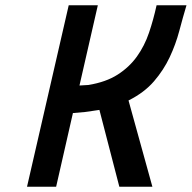

<svg xmlns="http://www.w3.org/2000/svg" viewBox="-20 -712 731 732"><path d="M691 -692Q677 -645 663.5 -594Q650 -543 627 -494Q604 -445 567 -402Q530 -359 470 -329L561 0H435L359 -293Q346 -291 332 -289Q318 -287 304 -285L258 -281L194 0H83L242 -692H353L283 -386L317 -388Q384 -399 428.5 -427.5Q473 -456 502 -496.5Q531 -537 548 -587Q565 -637 577 -692Z"/></svg>

Font: Panefresco 750wt
Style: Italic
Weight: 750
Foundry: Campivisivi & Chank Co
Version: Version 1.000